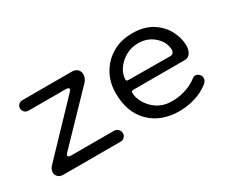

<svg xmlns="http://www.w3.org/2000/svg" viewBox="-60 -456 755 632"><g transform="rotate(-30 317.5 -140.0)"><path d="M42 0Q29 0 22 -7Q15 -14 15 -23Q15 -35 24 -45L196 -225Q201 -230 201 -234Q201 -240 189 -240H49Q38 -240 32.5 -246.5Q27 -253 27 -260Q27 -268 32.5 -274Q38 -280 49 -280H235Q249 -280 256.5 -272.5Q264 -265 264 -254Q264 -238 251 -225L89 -57Q84 -52 84 -48Q84 -42 95 -42H257Q268 -42 274 -35Q280 -28 280 -20Q280 -13 274.5 -6.5Q269 0 258 0Z M479 10Q409 10 367 -31.5Q325 -73 325 -146Q325 -186 343 -218.5Q361 -251 393.5 -270.5Q426 -290 470 -290Q516 -290 546 -270.5Q576 -251 590.5 -222.5Q605 -194 605 -166Q605 -149 597.5 -138Q590 -127 576 -127H384Q378 -127 375.5 -126Q373 -125 373 -119Q373 -102 384 -82Q395 -62 415.5 -47.5Q436 -33 463 -31Q492 -29 520 -37Q548 -45 570 -62Q575 -66 581 -66Q588 -66 594.5 -60Q601 -54 601 -45Q601 -36 592 -27Q568 -8 538 1Q508 10 479 10ZM542 -162Q550 -162 554 -168.5Q558 -175 556 -185Q553 -211 529 -231.5Q505 -252 470 -252Q444 -252 422.5 -239.5Q401 -227 388 -208Q375 -189 375 -168Q375 -163 384 -163Z"/></g></svg>

Font: Dongle Light
Style: Regular
Weight: 300
Designer: Yanghee Ryu
Foundry: Yanghee Ryu
Version: Version 2.000